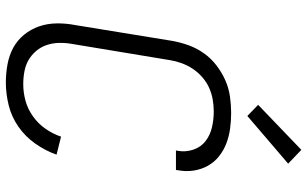

<svg xmlns="http://www.w3.org/2000/svg" viewBox="-212 -804 1025 640"><g transform="rotate(90 300.0 -484.5)"><path d="M256 8Q225 8 195 2.5Q165 -3 140 -16.5Q115 -30 96.5 -52.5Q78 -75 68.5 -102.5Q59 -130 58.5 -161Q58 -192 64 -223L117 -548Q122 -575 131.5 -601.5Q141 -628 158 -652Q175 -676 198.5 -694Q222 -712 248 -723.5Q274 -735 302 -739Q330 -743 357 -743Q383 -743 409 -739.5Q435 -736 458.5 -727Q482 -718 501.5 -702.5Q521 -687 533 -665.5Q545 -644 549 -618.5Q553 -593 548 -566L547 -559H482L483 -564Q488 -591 479.5 -616.5Q471 -642 451 -657.5Q431 -673 405 -679Q379 -685 352 -685Q332 -685 312 -681.5Q292 -678 273 -669.5Q254 -661 237.5 -646.5Q221 -632 209.5 -614.5Q198 -597 191 -577.5Q184 -558 181 -539L127 -213Q123 -191 123.5 -169.5Q124 -148 130.5 -128.5Q137 -109 150 -93.5Q163 -78 180 -68Q197 -58 218 -54Q239 -50 261 -50Q289 -50 316.5 -57.5Q344 -65 368.5 -82.5Q393 -100 410 -124.5Q427 -149 436 -176L496 -161Q483 -124 459.5 -90.5Q436 -57 403 -34Q370 -11 331.5 -1.5Q293 8 256 8ZM367 -797 330 -833 480 -977 526 -933Z"/></g></svg>

Font: Iosevka Light Extended
Style: Italic
Weight: 300
Width: 7
Italic angle: -9°
Monospace: yes
Designer: Belleve Invis
Foundry: Belleve Invis
Version: Version 32.5.0; ttfautohint (v1.8.4)